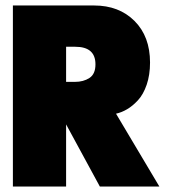

<svg xmlns="http://www.w3.org/2000/svg" viewBox="-20 -680 657 700"><path d="M27 -660H323Q414 -660 470.5 -603.5Q527 -547 527 -452Q527 -407 514.8 -371.2Q502.5 -335.5 483 -314.5Q463.5 -293.5 443.5 -281.8Q423.5 -270 403 -265.5L561 0H344L221 -226.5V0H27ZM221 -381.5H253Q284.5 -381.5 306.2 -395.8Q328 -410 328 -445.5Q328 -509.5 254.5 -509.5H221Z"/></svg>

Font: League Spartan Black
Style: Regular
Weight: 900
Foundry: The League of Moveable Type
Version: Version 2.002